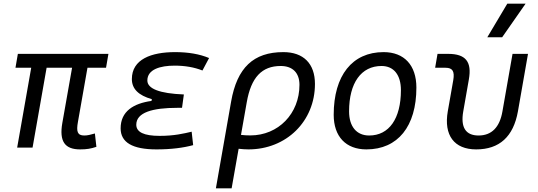

<svg xmlns="http://www.w3.org/2000/svg" viewBox="-20 -815 2970 1060"><path d="M422.4 9.8C459 9.8 481.4 5.9 512.2 -4.4L503.9 -78.1C480.5 -71.3 462.9 -66.9 445.3 -66.9C406.7 -66.9 400.9 -89.4 410.2 -141.6L462.9 -440.9H565.4L578.6 -517.6H78.6L65.4 -440.9H152.3L74.7 0H159.7L237.3 -440.9H377.9L324.2 -136.7C306.2 -34.7 337.4 9.8 422.4 9.8Z M844.2 9.8C924.3 9.8 992.7 1 1046.4 -13.7L1038.1 -87.9C994.1 -77.6 941.9 -64.9 861.3 -64.9C774.9 -64.9 732.4 -85.4 732.4 -126.5C732.4 -194.3 822.3 -219.7 959 -219.7H984.9L995.1 -293.5C860.8 -298.8 793.5 -325.2 793.5 -370.6C793.5 -432.1 864.7 -452.6 944.3 -452.6C1001.5 -452.6 1051.8 -443.8 1097.7 -425.8L1134.3 -494.6C1082 -516.6 1019.5 -527.3 946.8 -527.3C815.9 -527.3 708 -488.3 708 -378.4C708 -324.7 744.6 -288.1 818.4 -267.6L816.4 -257.8C716.8 -244.1 646 -200.2 646 -106.4C646 -28.3 711.9 9.8 844.2 9.8Z M1544.4 -527.3C1379.4 -527.3 1288.6 -441.4 1255.9 -253.9L1171.9 224.6H1258.8L1297.4 6.3C1315.4 8.3 1333 9.8 1351.6 9.8C1561 9.8 1718.8 -145.5 1718.8 -351.6C1718.8 -463.9 1655.3 -527.3 1544.4 -527.3ZM1310.5 -70.3 1342.3 -250.5C1366.2 -387.7 1425.3 -450.7 1529.8 -450.7C1595.7 -450.7 1633.3 -412.6 1633.3 -346.7C1633.3 -187.5 1516.6 -67.4 1362.3 -67.4C1343.3 -67.4 1325.7 -68.4 1310.5 -70.3Z M2002.9 9.8C2176.3 9.8 2278.8 -117.2 2278.8 -331.5C2278.8 -455.1 2211.4 -527.3 2097.7 -527.3C1924.8 -527.3 1822.3 -398.4 1822.3 -181.2C1822.3 -61 1889.6 9.8 2002.9 9.8ZM2018.1 -66.9C1948.7 -66.9 1907.2 -116.2 1907.2 -200.2C1907.2 -357.4 1974.1 -450.7 2086.4 -450.7C2154.3 -450.7 2193.4 -400.9 2193.4 -317.4C2193.4 -159.7 2127.9 -66.9 2018.1 -66.9Z M2608.9 9.8C2737.3 9.8 2814.5 -60.5 2839.4 -200.2L2895 -517.6H2809.6L2753.9 -200.2C2738.8 -111.8 2693.8 -66.9 2622.1 -66.9C2550.8 -66.9 2522 -111.8 2537.6 -200.2L2568.4 -376C2585.9 -474.1 2551.3 -517.6 2454.1 -517.6H2395.5L2382.3 -440.9H2439.9C2478.5 -440.9 2490.7 -421.4 2482.4 -372.6L2452.1 -200.2C2429.2 -68.4 2487.3 9.8 2608.9 9.8ZM2670.4 -609.4H2752.4L2881.8 -794.9H2780.8Z"/></svg>

Font: Cascadia Mono SemiLight
Style: Italic
Weight: 350
Italic angle: -10°
Monospace: yes
Designer: Aaron Bell
Foundry: Saja Typeworks
Version: Version 2404.023